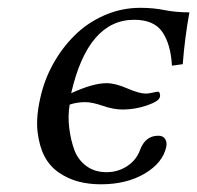

<svg xmlns="http://www.w3.org/2000/svg" viewBox="-20 -462 507 494"><path d="M253.9 -19Q283.7 -19 307.4 -34.7Q331.1 -50.3 340.3 -76.2Q354 -112.8 387.2 -112.8Q399.9 -112.8 405 -104.2Q410.2 -95.7 407.7 -84Q398.9 -43 352.3 -15.4Q305.7 12.2 239.3 12.2Q208.5 12.2 181.6 5.1Q154.8 -2 131.3 -18.1Q107.9 -34.2 94.5 -59.8Q81.1 -85.4 76.7 -122.6Q72.3 -159.7 83.5 -209Q93.3 -254.9 116.2 -296.6Q139.2 -338.4 171.9 -370.8Q204.6 -403.3 248.5 -422.6Q292.5 -441.9 340.8 -441.9Q374.5 -441.9 403.6 -436Q432.6 -430.2 467.3 -430.2Q455.1 -362.3 450.2 -296.9L422.4 -293Q419.4 -347.7 397.9 -379.4Q376.5 -411.1 325.2 -411.1Q206.5 -411.1 163.1 -222.2Q219.2 -248 253.9 -248Q276.4 -248 307.4 -234.6Q338.4 -221.2 355 -221.2Q361.8 -221.2 372.6 -223.6Q383.3 -226.1 386.2 -226.1Q390.1 -226.1 391.4 -220.5Q392.6 -214.8 391.1 -211.9Q388.7 -201.2 357.9 -190.7Q327.1 -180.2 295.4 -180.2Q272 -180.2 244.6 -189.7Q217.3 -199.2 199.2 -199.2Q178.2 -199.2 159.2 -192.9Q154.3 -163.1 158.2 -132.1Q162.1 -101.1 171.4 -75.9Q180.7 -50.8 202.1 -34.9Q223.6 -19 253.9 -19Z"/></svg>

Font: Linux Biolinum G
Style: Italic
Weight: 400
Italic angle: -12°
Designer: Philipp H. Poll
Foundry: Philipp H. Poll
Version: Version 0.5.1